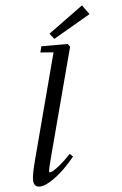

<svg xmlns="http://www.w3.org/2000/svg" viewBox="-99 -958 651 1025"><g transform="rotate(-10 226.5 -445.0)"><path d="M244.6 -752 224.1 -783.7 420.9 -902.3 452.6 -849.6ZM36.1 11.2Q1.5 11.2 1.5 -24.9Q1.5 -52.7 33.2 -139.6L228 -682.1L158.7 -693.4L169.4 -725.1L309.6 -712.9L320.3 -696.3L119.1 -137.7Q94.2 -69.8 94.2 -58.1Q94.2 -54.2 99.1 -54.2Q105 -54.2 118.4 -60.3Q131.8 -66.4 159.4 -85.4Q187 -104.5 218.8 -133.3L233.9 -116.2Q178.2 -58.1 123.3 -23.4Q68.4 11.2 36.1 11.2Z"/></g></svg>

Font: Elstob 8pt Medium
Style: Italic
Weight: 500
Italic angle: -20°
Designer: Peter S. Baker
Version: Version 1.015